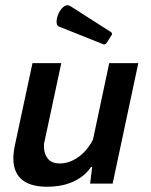

<svg xmlns="http://www.w3.org/2000/svg" viewBox="-20 -701 577 733"><path d="M214 -460 150 -161Q148 -156 148 -150.5Q148 -145 148 -140Q148 -114 162.5 -95.5Q177 -77 209 -77Q244 -77 278 -100.5Q312 -124 335 -168L397 -460H508L410 0H324L332 -64H328Q312 -41 292 -26.5Q272 -12 250 -3.5Q228 5 205 8.5Q182 12 161 12Q133 12 109.5 6.5Q86 1 68.5 -11.5Q51 -24 41 -45Q31 -66 31 -96Q31 -118 37 -147L104 -460ZM377 -531 204 -600Q196 -603 196 -619Q196 -628 199.5 -639Q203 -650 209 -659.5Q215 -669 222.5 -675Q230 -681 238 -681Q242 -681 248 -678L406 -577L408 -570L385 -534Z"/></svg>

Font: Quattrocento Sans
Style: Bold Italic
Weight: 700
Designer: Pablo Impallari
Foundry: Pablo Impallari, Igino Marini, Brenda Gallo
Version: Version 2.000